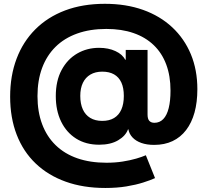

<svg xmlns="http://www.w3.org/2000/svg" viewBox="-20 -751 1067 988"><path d="M522 216.3Q408.2 216.3 317.9 183.8Q227.5 151.4 163.6 90.3Q99.6 29.3 65.9 -57.9Q32.2 -145 32.2 -253.9Q32.2 -360.8 65.2 -448.5Q98.1 -536.1 161.4 -599.6Q224.6 -663.1 314.9 -697.3Q405.3 -731.4 520 -731.4Q628.4 -731.4 716.1 -700.2Q803.7 -668.9 866.2 -610.6Q928.7 -552.2 962.2 -471.7Q995.6 -391.1 995.6 -292Q995.6 -225.1 981 -172.1Q966.3 -119.1 937.7 -81.8Q909.2 -44.4 867.9 -24.9Q826.7 -5.4 773.4 -5.4Q735.4 -5.4 707.3 -15.4Q679.2 -25.4 662.1 -43.5Q645 -61.5 640.6 -85.4H638.7Q626.5 -51.8 587.9 -29.1Q549.3 -6.3 490.2 -6.3Q421.9 -6.3 371.8 -37.8Q321.8 -69.3 294.4 -125.7Q267.1 -182.1 267.1 -256.3Q267.1 -335 296.9 -390.6Q326.7 -446.3 377.2 -475.6Q427.7 -504.9 489.7 -504.9Q538.1 -504.9 574.2 -488Q610.4 -471.2 624 -443.8H627V-494.1H739.3V-161.6Q739.3 -138.7 748.5 -128.9Q757.8 -119.1 774.4 -119.1Q801.8 -119.1 820.3 -138.4Q838.9 -157.7 848.1 -194.8Q857.4 -231.9 857.4 -284.7Q857.4 -360.4 835.4 -419.2Q813.5 -478 771 -518.8Q728.5 -559.6 667.2 -580.8Q606 -602.1 527.3 -602.1Q442.9 -602.1 377 -578.4Q311 -554.7 265.6 -509.8Q220.2 -464.8 196.5 -400.9Q172.9 -336.9 172.9 -256.3Q172.9 -175.8 196.8 -112.1Q220.7 -48.3 266.4 -3.9Q312 40.5 377.9 63.5Q443.8 86.4 527.8 86.4Q572.3 86.4 611.1 80.3Q649.9 74.2 680.7 65.2Q711.4 56.2 730.5 47.9L777.8 165.5Q754.4 176.3 716.8 188.2Q679.2 200.2 630.1 208.3Q581.1 216.3 522 216.3ZM506.3 -128.9Q542.5 -128.9 567.1 -143.8Q591.8 -158.7 604.5 -187.5Q617.2 -216.3 617.2 -257.3Q617.2 -298.8 604.5 -326.4Q591.8 -354 567.1 -368.2Q542.5 -382.3 506.3 -382.3Q470.7 -382.3 445.3 -367.4Q419.9 -352.5 406.5 -324.7Q393.1 -296.9 393.1 -257.3Q393.1 -217.3 406 -188.5Q418.9 -159.7 444.3 -144.3Q469.7 -128.9 506.3 -128.9Z"/></svg>

Font: Inter 24pt ExtraBold
Style: Regular
Weight: 800
Designer: Rasmus Andersson
Foundry: rsms
Version: Version 4.001;git-66647c0bb